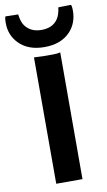

<svg xmlns="http://www.w3.org/2000/svg" viewBox="-109 -929 541 975"><g transform="rotate(-10 161.5 -441.0)"><path d="M99.1 -651.4Q147.9 -649.4 158.2 -649.4H193.4Q219.2 -649.4 234.9 -653.3L234.4 0H99.1ZM330.1 -881.8Q335 -877 335 -848.6Q335 -820.3 325 -792.7Q314.9 -765.1 293.9 -743.2Q246.6 -693.8 161.6 -693.8Q76.7 -693.8 29.3 -743.2Q-11.7 -786.1 -11.7 -848.1Q-11.7 -877 -6.8 -881.8L58.1 -880.4Q63 -841.8 76.2 -823.2Q105 -782.2 161.6 -782.2Q218.3 -782.2 245.1 -820.3Q260.3 -841.8 265.1 -880.4Z"/></g></svg>

Font: HammersmithOne
Style: Regular
Weight: 400
Designer: Nicole Fally
Foundry: Nicole Fally
Version: Version 1.003